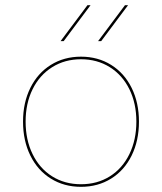

<svg xmlns="http://www.w3.org/2000/svg" viewBox="-20 -717 626 742"><path d="M69 -247Q69 -320 97.2 -377.2Q125.5 -434.5 176.5 -466.2Q227.5 -498 293 -498Q358.5 -498 409.5 -466.2Q460.5 -434.5 488.8 -377.2Q517 -320 517 -247Q517 -173.5 488.8 -116Q460.5 -58.5 409.5 -26.8Q358.5 5 293 5Q227.5 5 176.5 -26.8Q125.5 -58.5 97.2 -116Q69 -173.5 69 -247ZM293 -5Q356 -5 404.5 -35.5Q453 -66 480 -121.2Q507 -176.5 507 -247Q507 -317.5 480 -372.2Q453 -427 404.2 -457.5Q355.5 -488 293 -488Q230.5 -488 181.8 -457.5Q133 -427 106 -372.2Q79 -317.5 79 -247Q79 -176.5 106 -121.2Q133 -66 181.5 -35.5Q230 -5 293 -5ZM463 -697H475L371 -558H359ZM318 -697H330L226 -558H214Z"/></svg>

Font: HK Grotesk Thin
Style: Regular
Weight: 100
Designer: Alfredo Marco Pradil
Foundry: Hanken Design Co.
Version: Version 3.001